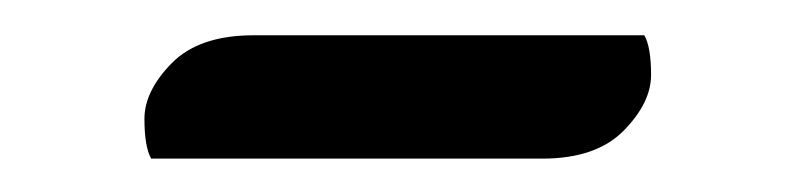

<svg xmlns="http://www.w3.org/2000/svg" viewBox="-20 -348 460 111"><path d="M67.4 -256.3Q63.5 -263.2 63.5 -279.3Q63.5 -295.4 79.3 -311.5Q95.2 -327.6 126.5 -327.6H352.5Q356.4 -320.8 356.4 -304.7Q356.4 -288.6 340.6 -272.5Q324.7 -256.3 293.5 -256.3Z"/></svg>

Font: Rye
Style: Regular
Weight: 400
Designer: Nicole Fally
Foundry: Nicole Fally
Version: Version 1.001